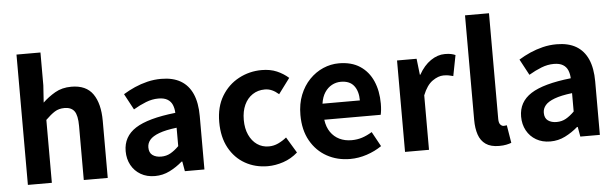

<svg xmlns="http://www.w3.org/2000/svg" viewBox="-50 -977 3752 1171"><g transform="rotate(-5 1826.0 -392.0)"><path d="M79.3 0V-797.9H226V-596.7L219 -491.7Q252.4 -523.8 295.1 -548.7Q337.9 -573.5 395.2 -573.5Q485.6 -573.5 526.9 -514.3Q568.2 -455 568.2 -349.1V0H421.5V-330.9Q421.5 -396 402.5 -421.9Q383.5 -447.7 342.1 -447.7Q307.9 -447.7 282.6 -431.9Q257.3 -416 226 -385.1V0Z M856.4 13.8Q806.9 13.8 769.6 -7.9Q732.4 -29.5 711.8 -67.2Q691.2 -105 691.2 -152.6Q691.2 -242.2 767.9 -291.6Q844.7 -341 1013.3 -359.4Q1012.2 -386.8 1003.1 -408.6Q994 -430.4 973.4 -442.9Q952.8 -455.5 918.1 -455.5Q879.3 -455.5 841.3 -440.5Q803.3 -425.6 764 -402.4L711.7 -500.1Q745.1 -520.7 782.2 -537.1Q819.3 -553.4 860.3 -563.5Q901.3 -573.5 945.1 -573.5Q1016.4 -573.5 1064 -545.7Q1111.6 -517.8 1135.9 -463Q1160.1 -408.3 1160.1 -327V0H1040.4L1029.9 -59.9H1025.4Q989.3 -28.4 947 -7.3Q904.8 13.8 856.4 13.8ZM904.7 -101.1Q936.1 -101.1 961.6 -115.4Q987.1 -129.7 1013.3 -155.8V-268.4Q945.4 -260.3 905.2 -245.2Q865 -230.1 848.1 -209.7Q831.1 -189.3 831.1 -163.8Q831.1 -130.8 851.7 -116Q872.3 -101.1 904.7 -101.1Z M1547.8 13.8Q1470.7 13.8 1409 -21.1Q1347.3 -55.9 1311.2 -121.7Q1275.2 -187.5 1275.2 -279.9Q1275.2 -372.8 1314.8 -438.4Q1354.4 -503.9 1419.8 -538.7Q1485.1 -573.5 1560.5 -573.5Q1613 -573.5 1653.1 -556.2Q1693.2 -538.8 1723.9 -511.4L1654.1 -417.6Q1633.6 -435.6 1612.9 -444.8Q1592.2 -454 1569.1 -454Q1526.4 -454 1493.9 -432.3Q1461.3 -410.7 1443.4 -371.7Q1425.5 -332.7 1425.5 -279.9Q1425.5 -227.4 1443.5 -188.2Q1461.5 -148.9 1492.7 -127.3Q1523.9 -105.8 1563.7 -105.8Q1594.4 -105.8 1622 -118.8Q1649.7 -131.9 1673 -150.9L1731.4 -53.9Q1691.4 -18.6 1642.8 -2.4Q1594.2 13.8 1547.8 13.8Z M2051.4 13.8Q1972.9 13.8 1909.7 -21.2Q1846.5 -56.1 1809.4 -121.9Q1772.2 -187.7 1772.2 -279.9Q1772.2 -348.1 1793.8 -402.2Q1815.4 -456.3 1852.6 -494.8Q1889.8 -533.2 1936.5 -553.4Q1983.3 -573.5 2032.7 -573.5Q2110.1 -573.5 2162 -539.3Q2213.9 -505.1 2240.4 -444.7Q2266.8 -384.4 2266.8 -306.4Q2266.8 -285.9 2264.9 -267.6Q2262.9 -249.4 2260.1 -238.4H1914.7Q1920.9 -192.8 1942.2 -162.1Q1963.4 -131.4 1996.1 -115.5Q2028.8 -99.6 2070.6 -99.6Q2104.6 -99.6 2135 -109.4Q2165.3 -119.3 2196.1 -138.2L2245.6 -47.9Q2204.7 -19.8 2154 -3Q2103.4 13.8 2051.4 13.8ZM1912.4 -336.9H2141.3Q2141.3 -393.2 2115.4 -426.7Q2089.6 -460.2 2035.1 -460.2Q2006 -460.2 1980.2 -446.4Q1954.4 -432.6 1936.4 -405.4Q1918.4 -378.2 1912.4 -336.9Z M2388.3 0V-559.8H2508L2519.4 -460.8H2522.2Q2552.9 -515.8 2595.2 -544.7Q2637.5 -573.5 2681.3 -573.5Q2704.7 -573.5 2719.4 -570.4Q2734.2 -567.2 2746.4 -561.8L2721.8 -435.2Q2706.4 -439.4 2693.5 -441.8Q2680.6 -444.2 2662.3 -444.2Q2630.4 -444.2 2594.7 -419.3Q2559 -394.4 2535 -333.6V0Z M2963.5 13.8Q2912.2 13.8 2881.9 -7.4Q2851.5 -28.5 2838.4 -67.1Q2825.3 -105.8 2825.3 -157.3V-797.9H2972V-151.3Q2972 -125.9 2981.5 -115.9Q2991 -105.8 3001 -105.8Q3005.6 -105.8 3009.6 -106.3Q3013.6 -106.8 3020.8 -107.8L3038.7 1.2Q3026.3 6.1 3007.8 9.9Q2989.3 13.8 2963.5 13.8Z M3277.4 13.8Q3227.9 13.8 3190.6 -7.9Q3153.4 -29.5 3132.8 -67.2Q3112.2 -105 3112.2 -152.6Q3112.2 -242.2 3188.9 -291.6Q3265.7 -341 3434.3 -359.4Q3433.2 -386.8 3424.1 -408.6Q3415 -430.4 3394.4 -442.9Q3373.8 -455.5 3339.1 -455.5Q3300.3 -455.5 3262.3 -440.5Q3224.3 -425.6 3185 -402.4L3132.7 -500.1Q3166.1 -520.7 3203.2 -537.1Q3240.3 -553.4 3281.3 -563.5Q3322.3 -573.5 3366.1 -573.5Q3437.4 -573.5 3485 -545.7Q3532.6 -517.8 3556.9 -463Q3581.1 -408.3 3581.1 -327V0H3461.4L3450.9 -59.9H3446.4Q3410.3 -28.4 3368 -7.3Q3325.8 13.8 3277.4 13.8ZM3325.7 -101.1Q3357.1 -101.1 3382.6 -115.4Q3408.1 -129.7 3434.3 -155.8V-268.4Q3366.4 -260.3 3326.2 -245.2Q3286 -230.1 3269.1 -209.7Q3252.1 -189.3 3252.1 -163.8Q3252.1 -130.8 3272.7 -116Q3293.3 -101.1 3325.7 -101.1Z"/></g></svg>

Font: Noto Sans JP
Style: Regular
Weight: 100
Designer: Ryoko NISHIZUKA 西塚涼子 (kana, bopomofo & ideographs); Paul D. Hunt (Latin, Greek & Cyrillic); Sandoll Communications 산돌커뮤니
Foundry: Adobe
Version: Version 2.004;hotconv 1.0.118;makeotfexe 2.5.65603